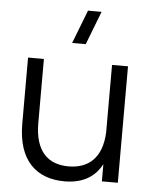

<svg xmlns="http://www.w3.org/2000/svg" viewBox="-55 -826 704 887"><g transform="rotate(5 297.0 -382.5)"><path d="M380 -780H317L257 -625H320ZM133.5 -540H60V-233.5C60 -62.5 147 15 277.5 15C375.5 15 424.5 -32 449.5 -79.5V0H523.5V-540H449.5V-227.5C444.5 -105 378.5 -55.5 290 -55.5C196.5 -55.5 133.5 -109.5 133.5 -243.5Z"/></g></svg>

Font: Vela Sans
Style: Regular
Weight: 400
Designer: Principal design: Mikhail Sharanda - project Manrope.
Design modification: Ravid Balaliev
Foundry: Mikhail Sharanda
Version: Version 1.001